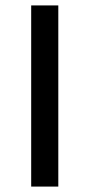

<svg xmlns="http://www.w3.org/2000/svg" viewBox="-20 -688 330 708"><path d="M195 -668V0H95V-668Z"/></svg>

Font: Madhuban
Style: Regular
Weight: 400
Designer: jaikishan Patel
Foundry: MagicType
Version: Version 1.000